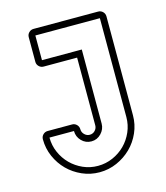

<svg xmlns="http://www.w3.org/2000/svg" viewBox="-107 -778 755 871"><g transform="rotate(-15 271.0 -342.0)"><path d="M254 11Q211 11 172.5 -6Q134 -23 105.5 -51.5Q77 -80 60 -118.5Q43 -157 43 -200Q43 -213 52 -222Q61 -231 74 -231H189Q201 -231 210 -222Q219 -213 219 -200Q219 -186 229.5 -175.5Q240 -165 254 -165Q269 -165 279 -175.5Q289 -186 289 -200V-518H132Q119 -518 110 -527Q101 -536 101 -548V-664Q101 -677 110 -686Q119 -695 132 -695H435Q448 -695 457 -686Q466 -677 466 -664V-200Q466 -157 449 -118.5Q432 -80 403 -51.5Q374 -23 335.5 -6Q297 11 254 11ZM254 -19Q291 -19 324 -33.5Q357 -48 381.5 -72.5Q406 -97 420.5 -130Q435 -163 435 -200V-664H132V-548H319V-200Q319 -174 300 -154Q281 -134 254 -134Q227 -134 208 -153.5Q189 -173 189 -200H74Q74 -163 88.5 -130Q103 -97 127.5 -72.5Q152 -48 184.5 -33.5Q217 -19 254 -19Z"/></g></svg>

Font: Lichte PostBus
Style: Regular
Weight: 400
Designer: Peter Wiegel
Version: Version 1.001